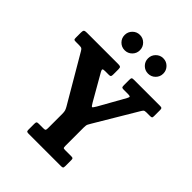

<svg xmlns="http://www.w3.org/2000/svg" viewBox="-272 -1134 1278 1278"><g transform="rotate(45 367.0 -495.0)"><path d="M207.5 -17.5V-73.5Q207.5 -87.5 211.2 -91.2Q215 -95 228.5 -95H271.5Q285.5 -95 289 -99Q292.5 -103 292.5 -117V-251Q292.5 -272 289 -282.2Q285.5 -292.5 278.5 -305L85.5 -634.5Q78.5 -647 72.2 -651Q66 -655 45 -655H17Q4 -655 0.8 -658.2Q-2.5 -661.5 -2.5 -674.5V-723Q-2.5 -740.5 3.2 -745.2Q9 -750 25.5 -750H321Q336 -750 341.5 -746.2Q347 -742.5 347 -726.5V-677.5Q347 -663 343.2 -659Q339.5 -655 328.5 -655H292.5Q275 -655 272 -650.2Q269 -645.5 276.5 -632L382 -448Q396.5 -423 401.2 -424Q406 -425 420.5 -449.5L523 -632Q532 -648 527.8 -651.5Q523.5 -655 507 -655H466Q455.5 -655 451.5 -658.5Q447.5 -662 447.5 -677V-727Q447.5 -742 451 -746Q454.5 -750 469 -750H715Q727 -750 731 -746.5Q735 -743 735 -730.5V-672.5Q735 -660.5 730.8 -657.8Q726.5 -655 714.5 -655H681.5Q665 -655 659.5 -649.5Q654 -644 646 -630L475.5 -343.5Q468 -330 462.8 -321Q457.5 -312 457.5 -289V-117Q457.5 -102 460.2 -98.5Q463 -95 477.5 -95H535Q546 -95 549.2 -91.5Q552.5 -88 552.5 -77V-20Q552.5 -6.5 548.2 -3.2Q544 0 531.5 0H227Q216.5 0 212 -3Q207.5 -6 207.5 -17.5ZM506.5 -845Q476.5 -845 455.5 -866Q434.5 -887 434.5 -917Q434.5 -947 455.5 -968.2Q476.5 -989.5 506.5 -989.5Q536.5 -989.5 557.5 -968.2Q578.5 -947 578.5 -917Q578.5 -887 557.5 -866Q536.5 -845 506.5 -845ZM286.5 -845Q256.5 -845 235.5 -866Q214.5 -887 214.5 -917Q214.5 -947 235.5 -968.2Q256.5 -989.5 286.5 -989.5Q316.5 -989.5 337.5 -968.2Q358.5 -947 358.5 -917Q358.5 -887 337.5 -866Q316.5 -845 286.5 -845Z"/></g></svg>

Font: Besley* Narrow
Style: Bold
Weight: 700
Width: 4
Designer: Owen Earl
Foundry: indestructible type*
Version: Version 3.000; ttfautohint (v1.8.3)